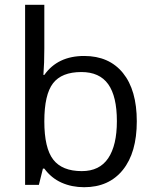

<svg xmlns="http://www.w3.org/2000/svg" viewBox="-20 -780 653 810"><path d="M335 -543.9Q440.4 -543.9 498.8 -471.9Q557.1 -399.9 557.1 -268.1Q557.1 -136.2 498.3 -63.2Q439.5 9.8 335 9.8Q282.7 9.8 239.5 -9.5Q196.3 -28.8 167 -68.8H161.1L144 0H85.9V-759.8H167V-575.2Q167 -513.2 163.1 -463.9H167Q223.6 -543.9 335 -543.9ZM323.2 -476.1Q240.2 -476.1 203.6 -428.5Q167 -380.9 167 -268.1Q167 -155.3 204.6 -106.7Q242.2 -58.1 325.2 -58.1Q399.9 -58.1 436.5 -112.5Q473.1 -167 473.1 -269Q473.1 -373.5 436.5 -424.8Q399.9 -476.1 323.2 -476.1Z"/></svg>

Font: Open Sans Y to K
Style: Regular
Weight: 400
Version: Version 1.10